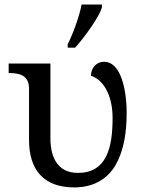

<svg xmlns="http://www.w3.org/2000/svg" viewBox="-20 -816 633 846"><path d="M307.1 9.8C394.5 9.8 456.5 -29.8 490.7 -91.3C526.4 -155.3 538.1 -233.4 538.1 -319.8C538.1 -375 530.3 -431.2 514.6 -473.6C498.5 -516.1 473.6 -543.9 439 -543.9C407.7 -543.9 380.9 -520.5 380.9 -481.9C402.8 -475.6 427.2 -457.5 445.3 -426.8C463.4 -396 476.1 -353 476.1 -296.9C476.1 -227.1 468.8 -166.5 445.8 -123.5C422.9 -80.1 385.3 -54.2 323.2 -54.2C245.6 -54.2 202.1 -106.9 202.1 -208V-536.1H18.1V-494.1H21C65.4 -494.1 107.9 -484.4 107.9 -425.8V-199.2C107.9 -68.4 171.9 9.8 307.1 9.8ZM278.3 -606H311C331.5 -628.4 358.4 -662.6 382.3 -697.8C405.8 -731.9 424.3 -764.6 429.2 -784.2V-795.9H339.4C330.6 -746.1 300.8 -664.6 278.3 -621.1Z"/></svg>

Font: The Erased English
Style: Regular
Weight: 400
Designer: Monotype Design team + ligartures altered by 180 Amsterdam
Foundry: Monotype Imaging Inc.
Version: Version 1.030;Glyphs 3.1.2 (3151)